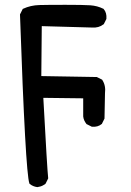

<svg xmlns="http://www.w3.org/2000/svg" viewBox="-20 -639 540 792"><path d="M133.3 132.8Q115.7 130.4 102.5 119.6L101.6 118.7L101.1 117.2Q85 71.3 62.5 -578.1V-579.6L63 -580.6L72.8 -600.1L73.7 -602.1L75.7 -603Q106 -617.2 142.6 -618.2Q160.2 -618.7 187 -618.9Q213.9 -619.1 250.5 -619.1Q323.2 -619.1 352.1 -617.2Q381.3 -615.2 405.8 -603L407.2 -602.5L407.7 -601.6Q414.6 -593.8 417.2 -583.7Q419.9 -573.7 418.9 -562V-561L418.5 -560.1L408.7 -540.5L408.2 -539.1L406.7 -538.6Q387.7 -523.4 359.9 -525.4L152.3 -531.2L150.4 -325.2L377.9 -321.3H379.4L380.4 -320.8L399.9 -311L401.4 -310.1L402.3 -308.6Q417 -285.6 413.1 -254.4L411.1 -151.4V-149.9L410.6 -148.9L400.9 -129.4L400.4 -127.9L399.4 -127.4Q383.8 -114.3 359.9 -116.2H358.9L357.9 -116.7L338.4 -126.5L336.9 -127L336.4 -127.9Q331.1 -134.8 327.6 -142.3Q324.2 -149.9 323.2 -158.7V-159.2V-233.4L158.7 -235.4Q174.8 62.5 178.7 95.2V96.7L178.2 98.1L168.5 117.7L167.5 119.1L166.5 120.1Q161.6 123.5 156.5 126.2Q151.4 128.9 145.8 130.4Q140.1 131.8 134.3 132.8H133.8Z"/></svg>

Font: NaikaiFont
Style: SemiBold
Weight: 600
Version: Version 1.89